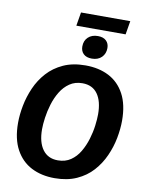

<svg xmlns="http://www.w3.org/2000/svg" viewBox="-103 -1031 839 1113"><g transform="rotate(10 316.5 -474.0)"><path d="M296.7 12.5Q219.2 12.5 160 -17.9Q100.8 -48.3 67.1 -110.4Q33.3 -172.5 33.3 -266.7Q33.3 -315 43.8 -369.2Q54.2 -423.3 77.1 -475.4Q100 -527.5 137.9 -569.6Q175.8 -611.7 231.2 -637.1Q286.7 -662.5 361.7 -662.5Q440 -662.5 499.2 -632.1Q558.3 -601.7 591.7 -539.6Q625 -477.5 625 -383.3Q625 -335 614.6 -280.4Q604.2 -225.8 580.8 -173.8Q557.5 -121.7 519.6 -79.6Q481.7 -37.5 426.2 -12.5Q370.8 12.5 296.7 12.5ZM297.5 -92.5Q341.7 -92.5 373.3 -114.2Q405 -135.8 425.8 -171.2Q446.7 -206.7 459.2 -247.9Q471.7 -289.2 476.7 -328.3Q481.7 -367.5 481.7 -395.8Q481.7 -472.5 451.2 -515Q420.8 -557.5 361.7 -557.5Q318.3 -557.5 286.7 -535.8Q255 -514.2 233.8 -479.2Q212.5 -444.2 200 -402.9Q187.5 -361.7 182.1 -322.5Q176.7 -283.3 176.7 -254.2Q176.7 -178.3 207.9 -135.4Q239.2 -92.5 297.5 -92.5ZM268.3 -880 281.7 -960H571.7L558.3 -880ZM389.2 -707.5Q357.5 -707.5 340.4 -723.8Q323.3 -740 323.3 -767.5Q323.3 -801.7 345 -822.1Q366.7 -842.5 402.5 -842.5Q434.2 -842.5 451.3 -826.2Q468.3 -810 468.3 -783.3Q468.3 -750 447.1 -728.8Q425.8 -707.5 389.2 -707.5Z"/></g></svg>

Font: Familjen Grotesk GF
Style: Bold Italic
Weight: 700
Designer: Anders Wikstroem, Jonas Baeckman, Matilda Gysing, Kristian Moeller
Foundry: Familjen STHML AB
Version: Version 2.000; Beta; Release 4; Build 6